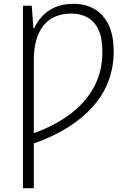

<svg xmlns="http://www.w3.org/2000/svg" viewBox="-20 -745 669 1005"><path d="M366 -725Q424 -725 471 -699.5Q518 -674 546.5 -619Q575 -564 575 -476Q575 -309 465.5 -186.5Q356 -64 157 6V240H100V-715H146L155 -597H159Q173 -629 199.5 -658.5Q226 -688 267 -706.5Q308 -725 366 -725ZM356 -674Q256 -674 206.5 -610Q157 -546 157 -431V-48Q264 -86 345 -146Q426 -206 471 -288Q516 -370 516 -474Q516 -547 495 -590.5Q474 -634 437.5 -654Q401 -674 356 -674Z"/></svg>

Font: RS Noto Sans Light
Style: Regular
Weight: 300
Designer: Monotype Design Team
Foundry: Monotype Imaging Inc.
Version: Version 3.10